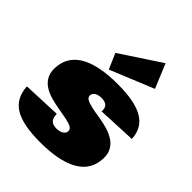

<svg xmlns="http://www.w3.org/2000/svg" viewBox="-232 -978 1131 1131"><g transform="rotate(45 333.5 -413.0)"><path d="M292 13Q147 13 79 -29.5Q11 -72 6 -165L245 -175Q245 -142 259.5 -127Q274 -112 304 -112Q330 -112 346.5 -122Q363 -132 365 -147Q368 -166 350 -176Q332 -186 302 -192Q272 -198 235.5 -204Q199 -210 163 -220Q127 -230 98.5 -249Q70 -268 55.5 -299.5Q41 -331 48 -381Q60 -466 142.5 -509.5Q225 -553 377 -553Q519 -553 588.5 -512Q658 -471 662 -383L421 -372Q424 -399 410 -413.5Q396 -428 365 -428Q341 -428 324.5 -418.5Q308 -409 306 -393Q304 -374 321.5 -364.5Q339 -355 369 -348.5Q399 -342 435.5 -336.5Q472 -331 508 -320.5Q544 -310 572.5 -291Q601 -272 615.5 -240Q630 -208 623 -160Q611 -74 527.5 -30.5Q444 13 292 13ZM550 -688 277 -576 235 -673 487 -839Z"/></g></svg>

Font: Pathway Extreme SemiCondensed Black
Style: Italic
Weight: 900
Width: 4
Italic angle: -8°
Version: Version 1.001;gftools[0.9.26]